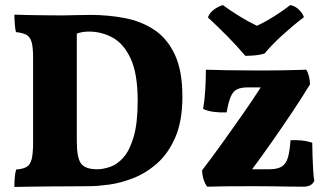

<svg xmlns="http://www.w3.org/2000/svg" viewBox="-20 -737 1290 760"><path d="M37 3Q37 -17 38.5 -35Q40 -53 44 -66Q71 -68 85.5 -76.5Q100 -85 105.5 -107.5Q111 -130 111 -174V-506Q111 -548 105.5 -569Q100 -590 85.5 -598.5Q71 -607 43 -610Q40 -623 38.5 -643.5Q37 -664 37 -679Q58 -678 90.5 -677.5Q123 -677 159 -676.5Q195 -676 228 -676Q251 -676 278 -677Q305 -678 337 -678Q408 -678 473.5 -665.5Q539 -653 590.5 -619Q642 -585 672 -521Q702 -457 702 -355Q702 -258 674 -193.5Q646 -129 601.5 -90Q557 -51 506.5 -31.5Q456 -12 410 -6Q364 0 333 0Q306 0 263.5 0.5Q221 1 175.5 1Q130 1 92 2Q54 3 37 3ZM365 -67Q388 -67 416 -76.5Q444 -86 468.5 -113.5Q493 -141 509 -195Q525 -249 525 -338Q525 -445 497.5 -504.5Q470 -564 426 -588Q382 -612 333 -612Q305 -612 284 -604V-178Q284 -113 300.5 -90Q317 -67 365 -67ZM800 2Q791 -10 785.5 -28Q780 -46 780 -63Q817 -111 859 -169.5Q901 -228 941.5 -286Q982 -344 1012 -391H960Q933 -391 917.5 -383Q902 -375 893 -353.5Q884 -332 877 -292Q853 -291 827.5 -294Q802 -297 784 -306Q790 -340 792.5 -381.5Q795 -423 795 -461Q826 -460 879.5 -459Q933 -458 1000 -458Q1070 -458 1115 -459Q1160 -460 1192 -461Q1199 -451 1203 -435Q1207 -419 1207 -403Q1176 -352 1138 -295Q1100 -238 1059 -179.5Q1018 -121 978 -67H1046Q1078 -67 1095 -77.5Q1112 -88 1119.5 -113Q1127 -138 1130 -182Q1152 -183 1173.5 -181Q1195 -179 1216 -172Q1216 -150 1217 -121.5Q1218 -93 1219.5 -66Q1221 -39 1224 -21Q1214 2 1181 2Q1158 2 1124.5 1.5Q1091 1 1054.5 0.5Q1018 0 986 0Q920 0 873.5 0.5Q827 1 800 2ZM951 -516Q918 -555 879.5 -594Q841 -633 803 -668Q814 -700 862 -717Q892 -695 927.5 -673Q963 -651 997 -635Q1017 -644 1042 -658.5Q1067 -673 1090.5 -689Q1114 -705 1129 -717Q1149 -713 1163.5 -698.5Q1178 -684 1183 -669Q1142 -638 1099.5 -599.5Q1057 -561 1027 -525Q1011 -520 991 -518Q971 -516 951 -516Z"/></svg>

Font: Vollkorn ExtraBold
Style: Regular
Weight: 800
Designer: Friedrich Althausen
Foundry: Friedrich Althausen
Version: Version 5.000; ttfautohint (v1.8.3)